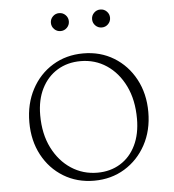

<svg xmlns="http://www.w3.org/2000/svg" viewBox="-54 -813 791 873"><g transform="rotate(-5 341.5 -376.5)"><path d="M341 10Q263 10 201.5 -27.5Q140 -65 105 -130.5Q70 -196 70 -280Q70 -364 105 -430Q140 -496 201.5 -533.5Q263 -571 341 -571Q419 -571 480.5 -533.5Q542 -496 577.5 -430Q613 -364 613 -280Q613 -196 577.5 -130.5Q542 -65 480.5 -27.5Q419 10 341 10ZM359 -25Q418 -25 463.5 -53Q509 -81 534 -132.5Q559 -184 559 -254Q559 -340 528 -403.5Q497 -467 444.5 -502Q392 -537 326 -537Q266 -537 220 -509Q174 -481 148 -429.5Q122 -378 122 -308Q122 -222 154 -158.5Q186 -95 239.5 -60Q293 -25 359 -25ZM248 -681Q231 -681 219 -693Q207 -705 207 -722Q207 -739 219 -751Q231 -763 248 -763Q265 -763 277 -751Q289 -739 289 -722Q289 -705 277 -693Q265 -681 248 -681ZM436 -681Q419 -681 407 -693Q395 -705 395 -722Q395 -739 407 -751Q419 -763 436 -763Q453 -763 465 -751Q477 -739 477 -722Q477 -705 465 -693Q453 -681 436 -681Z"/></g></svg>

Font: Spectral SC ExtraLight
Style: Regular
Weight: 275
Designer: Jean-Baptiste Levee
Foundry: Production Type
Version: Version 2.001